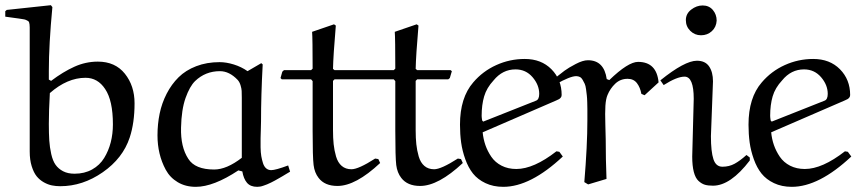

<svg xmlns="http://www.w3.org/2000/svg" viewBox="-48 -704 3289 736"><path d="M-27.8 -661.1 -22 -666 147 -684.1 152.8 -676.8Q139.2 -533.2 139.2 -432.1Q139.2 -432.1 139.2 -398.9L147.9 -394Q193.8 -428.7 237.1 -448.2Q280.3 -467.8 327.1 -467.8Q393.6 -467.8 430.7 -421.4Q467.8 -375 467.8 -308.1Q467.8 -232.9 449.2 -176.8Q422.9 -97.2 345.9 -43.7Q269 9.8 183.1 9.8Q166.5 9.8 151.4 6.8Q136.2 3.9 120.1 -5.1Q104 -14.2 92.5 -28.3Q81.1 -42.5 73.5 -66.9Q65.9 -91.3 65.9 -123V-599.1Q65.9 -606.4 65.2 -610.6Q64.5 -614.7 63.5 -618.4Q62.5 -622.1 58.6 -624Q54.7 -626 51.3 -627.7Q47.9 -629.4 39.3 -630.6Q30.8 -631.8 23.2 -633.1Q15.6 -634.3 0.5 -636.2Q-14.6 -638.2 -27.8 -640.1ZM143.1 -347.2Q139.2 -278.8 139.2 -229Q139.2 -191.4 140.9 -165.5Q142.6 -139.6 148.4 -113.5Q154.3 -87.4 165 -72.3Q175.8 -57.1 193.8 -47.6Q211.9 -38.1 237.8 -38.1Q275.9 -38.1 305.2 -54.4Q334.5 -70.8 351.3 -98.4Q368.2 -126 376.5 -158.4Q384.8 -190.9 384.8 -227.1Q384.8 -318.8 355 -362.8Q326.7 -405.8 279.8 -405.8Q210 -405.8 143.1 -347.2Z M900.9 -431.2 953.6 -461.9 959 -457Q952.6 -337.9 952.6 -238.8Q952.6 -229 951.9 -209.2Q951.2 -189.5 950.9 -174.3Q950.7 -159.2 950.9 -139.4Q951.2 -119.6 953.6 -105.5Q956.1 -91.3 960.2 -78.4Q964.4 -65.4 972.4 -58.6Q980.5 -51.8 991.7 -51.8Q1008.3 -51.8 1056.6 -69.8L1064 -45.9Q1061 -44.4 1050.3 -37.8Q1039.6 -31.2 1035.4 -28.8Q1031.2 -26.4 1021 -20.5Q1010.7 -14.6 1005.4 -11.7Q1000 -8.8 991 -4.2Q981.9 0.5 975.8 2.7Q969.7 4.9 962.4 7.6Q955.1 10.3 949.2 11.2Q943.4 12.2 938 12.2Q912.1 12.2 898.9 -3.2Q885.7 -18.6 880.9 -46.9L865.7 -50.8Q770.5 12.2 702.6 12.2Q663.1 12.2 633.3 -5.6Q603.5 -23.4 587.4 -53.2Q571.3 -83 563.5 -116Q555.7 -148.9 555.7 -185.1Q555.7 -228.5 564 -268.6Q572.3 -308.6 590.8 -344.7Q609.4 -380.9 636.5 -407.7Q663.6 -434.6 704.1 -450.2Q744.6 -465.8 793.9 -465.8Q819.3 -465.8 848.4 -456.8Q877.4 -447.8 900.9 -431.2ZM878.9 -99.1V-329.1Q878.9 -346.2 878.4 -355.5Q877.9 -364.7 874 -377.4Q870.1 -390.1 862.8 -397.9Q831.1 -431.2 794.9 -431.2Q739.3 -431.2 699.7 -393.1Q679.2 -373 663.3 -328.4Q647.5 -283.7 646 -214.8Q644 -140.6 673.8 -95.2Q699.7 -54.2 772.9 -54.2Q820.8 -54.2 878.9 -99.1Z M1148.4 -582 1232.4 -610.8 1239.3 -606Q1229.5 -490.2 1228.5 -439.9L1234.4 -435.1H1362.3L1367.2 -431.2L1359.4 -404.8L1353.5 -399.9H1234.4L1228.5 -394V-205.1Q1228.5 -174.3 1231 -151.1Q1233.4 -127.9 1240.2 -104.2Q1247.1 -80.6 1262 -67.9Q1276.9 -55.2 1299.3 -55.2Q1326.2 -55.2 1390.1 -96.2L1402.3 -94.2L1409.2 -79.1Q1315.4 8.8 1245.6 8.8Q1196.8 8.8 1173.3 -22Q1157.7 -42 1154.1 -71.5Q1150.4 -101.1 1150.4 -203.1V-393.1L1144.5 -399.9H1032.2L1027.3 -404.8L1034.2 -429.2L1040.5 -435.1H1144.5L1150.4 -440.9Q1150.4 -556.2 1148.4 -582Z M1465.3 -582 1549.3 -610.8 1556.2 -606Q1546.4 -490.2 1545.4 -439.9L1551.3 -435.1H1679.2L1684.1 -431.2L1676.3 -404.8L1670.4 -399.9H1551.3L1545.4 -394V-205.1Q1545.4 -174.3 1547.9 -151.1Q1550.3 -127.9 1557.1 -104.2Q1564 -80.6 1578.9 -67.9Q1593.8 -55.2 1616.2 -55.2Q1643.1 -55.2 1707 -96.2L1719.2 -94.2L1726.1 -79.1Q1632.3 8.8 1562.5 8.8Q1513.7 8.8 1490.2 -22Q1474.6 -42 1470.9 -71.5Q1467.3 -101.1 1467.3 -203.1V-393.1L1461.4 -399.9H1349.1L1344.2 -404.8L1351.1 -429.2L1357.4 -435.1H1461.4L1467.3 -440.9Q1467.3 -556.2 1465.3 -582Z M1844.2 -396Q1817.4 -367.2 1807.9 -334.5Q1798.3 -301.8 1798.3 -259.8Q1798.3 -253.9 1800.3 -242.2L1804.2 -237.8L2006.3 -317.9Q2019 -322.3 2019 -344.2Q2019 -378.4 1993.4 -408.2Q1967.8 -438 1928.2 -438Q1878.4 -438 1844.2 -396ZM2084 -318.8 1802.2 -196.8Q1804.7 -171.4 1812.7 -147.9Q1820.8 -124.5 1835.4 -103Q1850.1 -81.5 1874.8 -68.8Q1899.4 -56.2 1931.2 -56.2Q1998 -56.2 2085 -124L2096.2 -122.1L2109.4 -104Q1985.4 12.2 1881.3 12.2Q1842.8 12.2 1813 -2Q1783.2 -16.1 1765.1 -38.8Q1747.1 -61.5 1735.6 -93.8Q1724.1 -126 1719.7 -157.7Q1715.3 -189.5 1715.3 -226.1Q1715.3 -329.6 1766.1 -388.2Q1802.7 -431.2 1854.5 -454.6Q1906.2 -478 1963.4 -478Q2026.9 -478 2065.9 -438.5Q2105 -398.9 2105 -339.8Q2105 -334 2101.6 -329.8Q2098.1 -325.7 2095 -324Q2091.8 -322.3 2084 -318.8Z M2422.9 -338.9 2410.6 -344.2Q2406.2 -368.7 2393.6 -385.3Q2380.9 -401.9 2357.9 -401.9Q2330.1 -401.9 2310.5 -383.3Q2291 -364.7 2280.8 -339.8Q2274.4 -324.7 2272.7 -298.6Q2271 -272.5 2272.5 -225.3Q2273.9 -178.2 2273.9 -169.9Q2273.9 -94.2 2276.9 -18.1L2206.5 2.9L2191.9 -5.9Q2203.6 -145.5 2203.6 -243.2Q2203.6 -247.6 2203.6 -256.3Q2203.6 -275.4 2203.6 -284.9Q2203.6 -294.4 2203.1 -311.8Q2202.6 -329.1 2201.4 -338.9Q2200.2 -348.6 2198.5 -362.1Q2196.8 -375.5 2193.4 -382.8Q2189.9 -390.1 2185.5 -397.9Q2181.2 -405.8 2174.8 -408.9Q2168.5 -412.1 2160.6 -412.1Q2137.7 -412.1 2082.5 -380.9L2070.8 -397.9Q2101.1 -421.9 2116.2 -433.1Q2131.3 -444.3 2158.9 -458.7Q2186.5 -473.1 2205.6 -473.1Q2267.6 -473.1 2277.8 -400.9L2287.6 -397Q2359.9 -466.8 2397.9 -466.8Q2469.2 -466.8 2476.6 -388.2Z M2685.1 -392.1 2677.2 -182.1Q2677.2 -122.6 2686.8 -93.8Q2696.3 -64.9 2721.2 -64.9Q2747.1 -64.9 2768.1 -76.4Q2789.1 -87.9 2813.5 -109.9L2826.2 -100.1V-88.9Q2752.4 7.8 2685.1 7.8Q2666.5 7.8 2654.1 4.2Q2641.6 0.5 2629.6 -10.5Q2617.7 -21.5 2611.6 -44.9Q2605.5 -68.4 2605.5 -104L2611.3 -325.2Q2611.3 -410.2 2576.2 -410.2Q2546.9 -410.2 2496.1 -377.9L2483.4 -396Q2576.7 -471.2 2623.5 -471.2Q2655.3 -471.2 2670.2 -449.5Q2685.1 -427.7 2685.1 -392.1ZM2699.2 -625Q2697.8 -600.1 2680.7 -584.5Q2663.6 -568.8 2639.2 -568.8Q2615.2 -568.8 2598.1 -585.7Q2581.1 -602.5 2581.1 -627Q2581.1 -651.4 2601.6 -667.2Q2622.1 -683.1 2645.5 -683.1Q2669.9 -683.1 2684.6 -665.8Q2699.2 -648.4 2699.2 -625Z M2950.2 -396Q2923.3 -367.2 2913.8 -334.5Q2904.3 -301.8 2904.3 -259.8Q2904.3 -253.9 2906.2 -242.2L2910.2 -237.8L3112.3 -317.9Q3125 -322.3 3125 -344.2Q3125 -378.4 3099.4 -408.2Q3073.7 -438 3034.2 -438Q2984.4 -438 2950.2 -396ZM3189.9 -318.8 2908.2 -196.8Q2910.6 -171.4 2918.7 -147.9Q2926.8 -124.5 2941.4 -103Q2956.1 -81.5 2980.7 -68.8Q3005.4 -56.2 3037.1 -56.2Q3104 -56.2 3190.9 -124L3202.1 -122.1L3215.3 -104Q3091.3 12.2 2987.3 12.2Q2948.7 12.2 2918.9 -2Q2889.2 -16.1 2871.1 -38.8Q2853 -61.5 2841.6 -93.8Q2830.1 -126 2825.7 -157.7Q2821.3 -189.5 2821.3 -226.1Q2821.3 -329.6 2872.1 -388.2Q2908.7 -431.2 2960.4 -454.6Q3012.2 -478 3069.3 -478Q3132.8 -478 3171.9 -438.5Q3210.9 -398.9 3210.9 -339.8Q3210.9 -334 3207.5 -329.8Q3204.1 -325.7 3200.9 -324Q3197.8 -322.3 3189.9 -318.8Z"/></svg>

Font: Aref Ruqaa
Style: Regular
Weight: 400
Designer: Abdoulla Aref
Version: Version 0.7